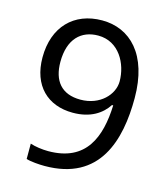

<svg xmlns="http://www.w3.org/2000/svg" viewBox="-110 -810 791 906"><g transform="rotate(15 286.0 -357.0)"><path d="M520 -409C520 -622 414 -724 278 -724C140 -724 50 -632 50 -483C50 -345 132 -267 255 -267C342 -267 395 -304 425 -350H431C425 -194 376 -62 190 -62C160 -62 126 -67 102 -75V0C124 7 165 10 192 10C462 10 520 -204 520 -409ZM278 -650C380 -650 431 -553 431 -467C431 -403 370 -336 274 -336C181 -336 137 -392 137 -484C137 -596 195 -650 278 -650Z"/></g></svg>

Font: Noto Sans Elbasan
Style: Regular
Weight: 400
Designer: Monotype Design Team
Foundry: Monotype Imaging Inc.
Version: Version 2.004